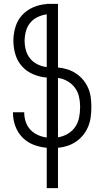

<svg xmlns="http://www.w3.org/2000/svg" viewBox="-20 -755 540 990"><path d="M221 215V7Q186 4 153.5 -8.5Q121 -21 96.5 -45.5Q72 -70 59.5 -103.5Q47 -137 47 -171V-176H105V-173Q105 -149 113 -126Q121 -103 137 -86Q153 -69 175 -59Q197 -49 221 -46V-355Q185 -358 151.5 -372Q118 -386 94 -412.5Q70 -439 59.5 -474Q49 -509 49 -545Q49 -580 59.5 -615.5Q70 -651 94 -677Q118 -703 151.5 -717.5Q185 -732 221 -734V-735H279V-407Q303 -405 327 -397.5Q351 -390 371.5 -376.5Q392 -363 408 -344Q424 -325 434 -302.5Q444 -280 447.5 -256Q451 -232 451 -207V-200Q451 -175 447.5 -150Q444 -125 434.5 -102Q425 -79 409 -59Q393 -39 372.5 -25Q352 -11 328 -3Q304 5 279 7V215ZM221 -409V-681Q197 -678 174 -667Q151 -656 135.5 -637Q120 -618 113.5 -593.5Q107 -569 107 -545Q107 -520 113.5 -496Q120 -472 135.5 -453Q151 -434 174 -423Q197 -412 221 -409ZM279 -47Q305 -51 328.5 -64.5Q352 -78 367 -99.5Q382 -121 387.5 -147.5Q393 -174 393 -200V-207Q393 -233 387 -258Q381 -283 365.5 -303.5Q350 -324 327 -337Q304 -350 279 -353Z"/></svg>

Font: Iosevka Fixed Light
Style: Regular
Weight: 300
Monospace: yes
Designer: Belleve Invis
Foundry: Belleve Invis
Version: Version 32.3.0